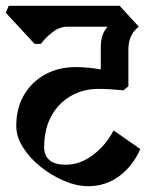

<svg xmlns="http://www.w3.org/2000/svg" viewBox="-33 -659 531 661"><path d="M392 -348Q373 -350 349.5 -351.5Q326 -353 306 -353Q254 -353 211.5 -329Q169 -305 144 -260Q119 -215 119 -151Q119 -124 137 -108Q155 -92 194 -92Q244 -92 288.5 -126.5Q333 -161 358 -210L450 -146Q425 -88 378 -53Q331 -18 271 -18Q231 -18 187.5 -36.5Q144 -55 106.5 -85Q69 -115 46 -152Q23 -189 23 -225Q23 -288 50.5 -333.5Q78 -379 124 -403.5Q170 -428 227 -428Q249 -428 270.5 -426Q292 -424 314 -420V-497Q314 -543 338 -567H198Q172 -567 147 -547.5Q122 -528 108 -508H86L-13 -615L-3 -639H379L445 -567Q430 -557 419.5 -537Q409 -517 409 -490V-362Z"/></svg>

Font: Jaini
Style: Regular
Weight: 400
Designer: Maithili Shingre, Girish Dalvi (Devanagari), Taresh Vohra (Latin)
Foundry: Ek Type
Version: Version 2.000; ttfautohint (v1.8.4.7-5d5b)